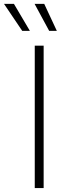

<svg xmlns="http://www.w3.org/2000/svg" viewBox="-77 -961 343 981"><path d="M146 -727.5V0H100.6V-727.5ZM174.3 -803.2 99.6 -941.4H148.9L213.4 -803.2ZM36.6 -803.2 -56.6 -941.4H-5.9L75.7 -803.2Z"/></svg>

Font: Inter 17pt ExtraLight
Style: Regular
Weight: 250
Version: Version 4.001;git-66647c0bb